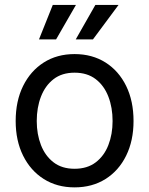

<svg xmlns="http://www.w3.org/2000/svg" viewBox="-20 -770 623 801"><path d="M291 11.7Q217.8 11.7 162.6 -23.2Q107.4 -58.1 76.4 -120.6Q45.4 -183.1 45.4 -265.1Q45.4 -348.6 76.4 -411.4Q107.4 -474.1 162.6 -509.3Q217.8 -544.4 291 -544.4Q364.7 -544.4 420.2 -509.3Q475.6 -474.1 506.3 -411.4Q537.1 -348.6 537.1 -265.1Q537.1 -183.1 506.3 -120.6Q475.6 -58.1 420.2 -23.2Q364.7 11.7 291 11.7ZM291 -65.9Q344.2 -65.9 379.4 -92.8Q414.6 -119.6 432.1 -164.8Q449.7 -210 449.7 -265.1Q449.7 -321.3 432.1 -366.9Q414.6 -412.6 379.4 -439.7Q344.2 -466.8 291 -466.8Q238.3 -466.8 203.4 -439.7Q168.5 -412.6 150.9 -366.9Q133.3 -321.3 133.3 -265.1Q133.3 -210 150.9 -164.8Q168.5 -119.6 203.4 -92.8Q238.3 -65.9 291 -65.9ZM213.9 -605.5H142.6L200.2 -749.5H296.9ZM367.7 -605.5H295.9L377.9 -749.5H474.6Z"/></svg>

Font: Inter 20pt
Style: Regular
Weight: 400
Version: Version 4.001;git-66647c0bb